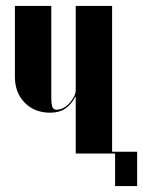

<svg xmlns="http://www.w3.org/2000/svg" viewBox="-20 -515 480 644"><path d="M233 -191Q218 -163 198 -150Q178 -137 148 -137Q96 -137 63 -170.5Q30 -204 30 -257V-495H152V-192Q152 -166 155.5 -156.5Q159 -147 170 -147Q181 -147 192.5 -153Q204 -159 213 -169Q222 -179 228 -190.5Q234 -202 234 -213V-495H356V0H234V-191ZM342 -6H440V109H366V0H342Z"/></svg>

Font: Moniqa Black Display
Style: Regular
Weight: 900
Designer: Rajesh Rajput
Foundry: Rajesh Rajput
Version: Version 1.000